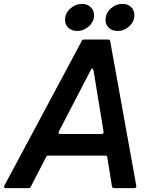

<svg xmlns="http://www.w3.org/2000/svg" viewBox="-56 -966 780 986"><path d="M-27 0Q-32 0 -34.5 -3.5Q-37 -7 -34 -12L364 -756Q367 -763 376 -763H499Q509 -763 510 -754L644 -11V-9Q644 -5 641.5 -2.5Q639 0 635 0H530Q521 0 519 -9L495 -158Q494 -167 485 -167H193Q184 -167 181 -160L102 -7Q99 0 91 0ZM466 -278Q471 -278 474 -281Q477 -284 476 -289L424 -606Q422 -614 418 -614Q414 -614 411 -608L246 -290Q245 -288 245 -285Q245 -278 253 -278ZM278 -864Q278 -898 305 -922Q332 -946 366 -946Q392 -946 409.5 -929.5Q427 -913 427 -888Q427 -855 400.5 -831Q374 -807 341 -807Q314 -807 296 -822.5Q278 -838 278 -864ZM486 -864Q486 -898 512.5 -922Q539 -946 573 -946Q600 -946 617 -930Q634 -914 634 -888Q634 -855 608 -831Q582 -807 548 -807Q521 -807 503.5 -822.5Q486 -838 486 -864Z"/></svg>

Font: Open Sauce Two SemiBold Italic
Style: Regular
Weight: 600
Italic angle: -10°
Designer: Alfredo Marco Pradil
Foundry: Creative Sauce Fz LLC
Version: Version 1.477